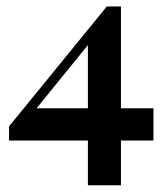

<svg xmlns="http://www.w3.org/2000/svg" viewBox="-20 -447 509 581"><path d="M7.3 -21.8V-64.5L303.2 -427.4L311.3 -391.1L81.5 -108.1L73.4 -119.4H444.4V-21.8ZM246 113.7V-326.6L303.2 -427.4H346V113.7Z"/></svg>

Font: Playfair 5pt SemiExpanded Light ExtraBold
Style: Regular
Weight: 800
Version: Version 2.001;gftools[0.9.30]